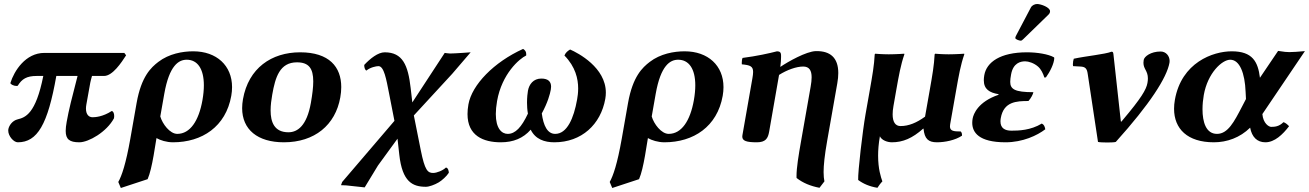

<svg xmlns="http://www.w3.org/2000/svg" viewBox="-20 -700 6531 958"><path d="M600.3 -436H201.3C107.3 -436 50.5 -346 31.9 -286C31.8 -279.1 49.4 -271.1 62 -271.1C64.3 -271.1 66.5 -271.4 68.4 -272C89.2 -306 113 -321 163 -321H196C158.3 -131 106.3 -114 67.9 -104.5C41.1 -97.9 24.8 -73 21.6 -55C21.3 -52.8 21.1 -50.5 21.1 -48.3C21.1 -20.7 48.4 10 68.7 10C166.7 10 218.4 -79 261 -321H367C338.6 -212 322.9 -150 312.7 -92C309.5 -74.3 307.8 -59.4 307.8 -46.8C307.8 -5.3 326.6 10 375.7 10C422.7 10 512.6 -42 548.8 -110C549.5 -113.6 549.8 -117.2 549.8 -120.7C549.8 -133.9 545.4 -145.4 537.2 -146C492.6 -117 454.7 -115 441.7 -115C422.7 -115 408.9 -129.4 408.9 -158.1C408.9 -164.1 409.5 -170.7 410.8 -178C435.2 -316 429.7 -285 439 -321H499C542 -321 585.9 -388 609.2 -424Z M990.1 -200C971.9 -97 928.5 -32 864.5 -32C827.5 -32 790.3 -82 779.8 -119L799.7 -232C824.8 -374 871.7 -402 911.7 -402C965.3 -402 997.2 -356.7 997.2 -274.3C997.2 -252.2 994.9 -227.3 990.1 -200ZM716.6 194C728.4 167 738 124 746.3 77C751.4 47.7 755.9 16.8 760.8 -11C779.8 0 811.1 10 843.1 10C988.1 10 1106.8 -68 1134 -222C1136.6 -237 1137.9 -251.4 1137.9 -265.3C1137.9 -372.6 1061 -444 944.1 -444C891.1 -444 823 -432 769.8 -391C733.8 -363.2 685.1 -319 661.6 -186L630.1 -7C608 118 587.6 177 570.2 208L582.9 238Z M1192.3 -205C1189.6 -189.4 1188.2 -174.6 1188.2 -160.4C1188.2 -53.9 1264.9 10 1396.4 10C1549.4 10 1653.5 -75.8 1677.9 -214C1681.1 -231.8 1682.7 -249.1 1682.7 -265.6C1682.7 -366 1622.7 -439 1477.6 -439C1334.6 -439 1219.7 -360 1192.3 -205ZM1461.8 -389C1520.7 -389 1543 -358.7 1543 -293.8C1543 -265.1 1538.7 -229.6 1531.2 -187C1510.9 -72 1464.2 -40 1419.2 -40C1348.2 -40 1330.2 -91.7 1330.2 -149C1330.2 -175.7 1334.1 -203.6 1338.4 -228C1353.7 -315 1375.8 -389 1461.8 -389Z M1921.3 -234 1948.1 -97 1687.3 208 1681.5 224 1707.3 225 1799.6 235 1865.8 126 1963.4 -8 1972.3 72C1987.3 207 2038.1 232 2105.1 232C2120.9 232 2148.9 222 2169 210C2185.6 200.1 2208.1 179.8 2219.5 162C2219.3 153.6 2215.9 137 2205 136C2189.4 151 2159.3 163 2141.3 163C2114.3 163 2099.7 150.6 2079.4 49L2044.9 -124L2236.6 -332L2328.4 -439C2328.4 -439 2249.4 -433 2225.4 -433C2218.4 -433 2198.9 -436 2198.9 -436L2037.3 -189L2029 -261C2016 -374.5 1989.4 -439 1899.4 -439C1866.4 -439 1827 -408 1797.3 -376C1797 -363.5 1801.3 -350 1808.4 -348C1827.2 -364 1857.3 -370 1868.3 -370C1896.3 -370 1907.4 -304.7 1921.3 -234Z M3000.2 -207C3002.1 -217.6 3002.9 -228 3002.9 -237.9C3002.9 -362.9 2865 -435.4 2824.6 -453C2812.8 -446.1 2802.2 -437.8 2796.3 -423C2851.8 -366.4 2864.8 -306 2864.8 -258.6C2864.8 -237.3 2862.2 -218.6 2859.6 -204C2843.1 -110 2809.3 -32 2750.3 -32C2711.3 -32 2691.5 -73 2683.3 -134C2712.8 -188 2724.2 -230 2728.3 -253C2729.2 -258.1 2729.7 -263 2729.7 -267.5C2729.7 -292.3 2715.6 -308 2681 -308C2641 -308 2619.9 -279 2614.2 -247C2612.3 -236.1 2609.6 -214.3 2609.6 -188.2C2609.6 -171 2610.7 -152 2614.1 -133C2582.1 -65 2551.3 -32 2513.3 -32C2483.1 -32 2453.9 -59.2 2453.9 -131.1C2453.9 -149.6 2455.9 -171.2 2460.2 -196C2484.2 -332 2571.4 -407 2605.3 -423C2605.5 -425.3 2605.7 -427.4 2605.7 -429.3C2605.7 -442.3 2600.1 -449.7 2590.1 -456C2444.4 -390 2334.5 -277 2317.2 -179C2314.1 -161.5 2312.7 -145.4 2312.7 -130.7C2312.7 -23.3 2390.9 10 2478.9 10C2540.9 10 2590.4 -10 2628 -53C2651.6 -5 2696.9 10 2745.9 10C2881.9 10 2977.6 -79 3000.2 -207Z M3442.1 -200C3423.9 -97 3380.5 -32 3316.5 -32C3279.5 -32 3242.3 -82 3231.8 -119L3251.7 -232C3276.8 -374 3323.7 -402 3363.7 -402C3417.3 -402 3449.2 -356.7 3449.2 -274.3C3449.2 -252.2 3446.9 -227.3 3442.1 -200ZM3168.6 194C3180.4 167 3190 124 3198.3 77C3203.4 47.7 3207.9 16.8 3212.8 -11C3231.8 0 3263.1 10 3295.1 10C3440.1 10 3558.8 -68 3586 -222C3588.6 -237 3589.9 -251.4 3589.9 -265.3C3589.9 -372.6 3513 -444 3396.1 -444C3343.1 -444 3275 -432 3221.8 -391C3185.8 -363.2 3137.1 -319 3113.6 -186L3082.1 -7C3060 118 3039.6 177 3022.2 208L3034.9 238Z M3817.8 -43.4C3817.8 -43.4 3850 -228.7 3866.3 -321.3L3867.2 -326.2C3907.1 -351.5 3953.7 -368 3987.5 -368C4018.3 -368 4029.7 -348.1 4029.7 -314.1C4029.7 -300.5 4027.9 -284.7 4024.7 -267L3977.7 0C3964.1 76.8 3954.3 137.3 3954.3 178.4C3954.3 181.7 3954.4 184.9 3954.5 188C3986.2 212.9 4024.4 228.5 4068.9 237L4093.5 205C4091.1 192.9 4089.4 178.5 4089.4 158.5C4089.4 125.4 4094 77.3 4107.7 0L4157.7 -284C4161.1 -303.1 4162.7 -320.2 4162.7 -335.6C4162.7 -413.6 4121 -445 4055.3 -445C4053.9 -445 4052.5 -445 4051.1 -445C4003.4 -444 3911.3 -392 3873.5 -366.1C3876.1 -386.6 3877.2 -403.3 3877.2 -416.4C3877.2 -420.3 3877.1 -423.8 3877 -427C3876.4 -437.9 3870.9 -444 3856.9 -444C3818.2 -434 3755.7 -420 3685.1 -411C3682.1 -405.1 3681.1 -393.5 3681.1 -385.7C3681.1 -382.8 3681.3 -380.4 3681.5 -379C3722.9 -375.1 3737.7 -369.5 3737.7 -340.9C3737.7 -332.4 3736.4 -322 3734.1 -309C3717.6 -215.1 3684.4 -25.7 3684.4 -25.7C3683.9 -23.1 3683.7 -20.7 3683.7 -18.5C3683.7 3 3704.8 10 3755.9 10C3800.4 10 3811.9 -9.5 3817.8 -43.4Z M4451.5 -248C4464.8 -323 4474.1 -376 4492.5 -429L4492 -432C4492 -432 4449.5 -429 4414.5 -429C4380.5 -429 4347 -432 4347 -432L4344.5 -429C4341.6 -373 4333.1 -325 4319.7 -249L4298.7 -130C4284.1 -47 4260.1 157 4261.9 198C4286.9 216.7 4318.8 230.7 4358 237C4365.1 226.6 4372.5 215.4 4382.7 205C4375.3 184.4 4361.4 142.8 4361.4 76.9C4361.4 49 4363.8 16.8 4370.3 -20C4379.3 0 4408 10 4430 10C4485 10 4532.1 -10 4586 -58H4588C4593 -7 4612 10 4655 10C4694 10 4745.8 0 4779.9 -23C4780.5 -32 4778.7 -39 4773.6 -44C4738.4 -44 4719.9 -46.3 4719.9 -69.3C4719.9 -72.5 4720.2 -76 4720.9 -80L4750.7 -249C4763.9 -324 4773.1 -376 4791.5 -429L4791 -432C4791 -432 4748.5 -429 4713.5 -429C4679.5 -429 4646 -432 4646 -432L4643.5 -429C4640.6 -373 4632.3 -326 4618.9 -250L4595.6 -118C4553.7 -87.5 4514.3 -71 4473.3 -71C4446.9 -71 4433.9 -92.1 4433.9 -129.6C4433.9 -141.7 4435.2 -155.6 4438 -171Z M5154.8 -680C5143.8 -680 5129.8 -674 5123.8 -663L5048.6 -520C5046.9 -516.7 5046 -511.9 5046 -510.4C5046 -503.6 5065.8 -497 5073.6 -497C5077.6 -497 5081.9 -501.3 5086 -505L5211.5 -627C5216.8 -632.1 5219.3 -637.8 5219.3 -644.1C5219.3 -663.2 5174.1 -680 5154.8 -680ZM5095.4 -394C5111.9 -394 5139.1 -385.6 5159.7 -367.5C5174.6 -354.4 5184.5 -333.6 5191.1 -313L5198.8 -314C5218.6 -341 5240 -383 5240.4 -411L5238.9 -414C5210.8 -430 5154.3 -439 5104.3 -439C4970.3 -439 4902.6 -389.6 4891.2 -325C4889.6 -315.8 4888.8 -307.4 4888.8 -299.9C4888.8 -254.6 4917.1 -237.7 4962.5 -230L4962 -227C4859.8 -192 4837 -131 4833 -108C4831.8 -101.3 4831.1 -94.3 4831.1 -87.3C4831.1 -40 4863.1 10 4997.2 10C5083.2 10 5155.7 -24.3 5195.6 -55C5192.6 -69.3 5189.6 -77.8 5178.2 -83.5C5122.2 -49.5 5062.4 -48 5026.4 -48C4994.7 -48 4971.9 -60.1 4971.9 -94.1C4971.9 -99.2 4972.4 -104.8 4973.5 -111C4988 -193 5051.5 -196 5111.5 -196C5124.5 -209.9 5134.6 -230.5 5136.2 -240C5043 -240 5020.6 -255 5020.6 -291.9C5020.6 -302.2 5022.3 -314.2 5024.8 -328C5035 -386.3 5072.4 -394 5095.4 -394Z M5407.3 -331 5458.5 8C5463.2 9.9 5484.1 11 5504.7 11C5523.8 11 5542.5 10.1 5547.5 8C5717.8 -181 5802.1 -313 5815.2 -387C5815.7 -390 5815.9 -392.9 5815.9 -395.9C5815.9 -420.6 5797.8 -443 5771 -443C5721.6 -443 5689.6 -418 5686.6 -401C5685.7 -395.7 5685.3 -391 5685.3 -386.7C5685.3 -355.1 5707.5 -347.1 5707.5 -308.7C5707.5 -302.1 5706.9 -294.6 5705.3 -286C5699.4 -252.5 5673.4 -209.5 5582.3 -101.5C5574.1 -91.8 5573.1 -89.1 5572.1 -98L5535.6 -429C5534.4 -440 5532.4 -442 5525.9 -442C5493.1 -429 5399.6 -420.5 5337.7 -407C5335.3 -401.2 5333.2 -388.4 5333.2 -378.8C5333.2 -375.3 5333.5 -372.2 5334.2 -370L5370.8 -368C5393.8 -366.7 5403.4 -360 5407.3 -331Z M6196.9 -206 6177.2 -168C6137.6 -91.8 6106.7 -32 6052.2 -32C5997.2 -32 5980 -91.6 5980 -154.9C5980 -179.1 5982.5 -203.9 5986.4 -226C6005.8 -336 6077.6 -402 6118.4 -402C6165.4 -402 6191.6 -335 6195.1 -241ZM6125.8 -444C6031.8 -444 5875 -388 5842.2 -202C5839.4 -186.5 5838.1 -171.5 5838.1 -157.2C5838.1 -57.3 5904.7 10 6036.8 10C6101.8 10 6166.9 -13 6217.7 -63C6226.4 -16 6252.8 10 6293.8 10C6339.4 10 6380.1 -28.5 6411.9 -70.3C6404.6 -78.1 6393.2 -88.4 6383.8 -90.4C6362.2 -68.3 6339.8 -67 6322.4 -67C6311.5 -67 6282.8 -83.5 6278.7 -130.8L6491 -445C6461.5 -442 6427.1 -440 6413.1 -440C6401.1 -440 6388.3 -441 6357.2 -446L6266.6 -312C6256.7 -392 6229.8 -444 6125.8 -444Z"/></svg>

Font: Linux Biolinum O 
Style: Bold Italic
Weight: 700
Designer: Philipp H. Poll
Foundry: Philipp H. Poll
Version: Version 1.3.2